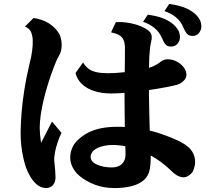

<svg xmlns="http://www.w3.org/2000/svg" viewBox="-20 -895 1040 968"><path d="M564 -783.2Q591.3 -785.2 616 -781.7Q640.6 -778.3 660.4 -772.7Q680.2 -767.1 690.9 -762.2Q719.7 -749.5 732.4 -737.5Q745.1 -725.6 745.1 -707Q745.1 -698.7 743.4 -691.7Q741.7 -684.6 740.2 -676.8Q738.3 -669.4 736.3 -654.1Q734.4 -638.7 732.9 -609.9Q732.4 -597.7 731.9 -583.5Q731.4 -569.3 731.4 -553.2Q733.9 -554.2 736.1 -554.9Q738.3 -555.7 740.2 -556.2Q752 -560.1 766.4 -567.9Q780.8 -575.7 789.1 -583Q794.9 -588.4 804.7 -592.3Q814.5 -596.2 825.2 -596.2Q836.4 -596.2 850.1 -593Q863.8 -589.8 878.9 -580.1Q898.9 -567.4 909.4 -551Q919.9 -534.7 919.9 -518.1Q919.9 -501.5 906.2 -487.8Q892.6 -474.1 873 -467.8Q853.5 -462.4 815.2 -455.1Q776.9 -447.8 731 -440.9V-418Q731.9 -372.6 732.7 -325.7Q733.4 -278.8 734.9 -236.8Q764.2 -229.5 791.5 -220.2Q818.8 -210.9 845.2 -200.2Q869.1 -190.4 890.4 -179.7Q911.6 -168.9 929.2 -153.8Q944.8 -140.6 954.3 -120.8Q963.9 -101.1 963.9 -77.1Q963.9 -68.8 961.2 -57.4Q958.5 -45.9 954.6 -36.1Q950.7 -26.4 945.8 -22Q925.8 -1 905.8 -1Q892.6 -1 877.2 -8.3Q861.8 -15.6 845.2 -32.2Q820.3 -56.6 793.5 -76.7Q766.6 -96.7 739.7 -111.3Q740.7 -69.8 734.6 -39.1Q728.5 -8.3 706.1 12.2Q682.1 33.7 643.3 43.5Q604.5 53.2 558.1 53.2Q502.4 53.2 457.5 35.9Q412.6 18.6 378.9 -9.8Q357.4 -28.8 345.7 -52.5Q334 -76.2 334 -100.1Q334 -124.5 343.5 -147.9Q353 -171.4 373 -189.9Q409.7 -224.6 458 -240.2Q506.3 -255.9 569.8 -255.9Q580.1 -255.9 590.1 -255.6Q600.1 -255.4 609.4 -254.9Q608.9 -292 608.4 -328.6Q607.9 -365.2 607.9 -394V-426.8Q571.3 -423.8 540 -423.8Q491.2 -423.8 453.4 -436.5Q415.5 -449.2 391.8 -472.4Q368.2 -495.6 360.8 -526.9L398.9 -580.1Q411.1 -559.6 427.2 -547.9Q443.4 -536.1 467 -531Q490.7 -525.9 525.9 -525.9Q544.9 -525.9 566.2 -527.3Q587.4 -528.8 608.9 -531.2Q609.4 -563 609.6 -593.5Q609.9 -624 609.9 -650.9Q609.9 -678.2 602.5 -694.1Q595.2 -710 579.8 -718.5Q564.5 -727.1 540 -731.9ZM148.9 -804.2Q193.4 -797.9 224.4 -778.6Q255.4 -759.3 273.9 -731.9Q281.7 -721.2 286.4 -704.3Q291 -687.5 291 -666Q291 -653.3 287.8 -639.9Q284.7 -626.5 276.9 -612.8Q269.5 -600.6 263.2 -585.7Q256.8 -570.8 251 -555.2Q235.8 -515.6 222.9 -474.4Q210 -433.1 200.4 -393.1Q190.9 -353 185.5 -316.7Q180.2 -280.3 180.2 -251Q180.2 -236.8 181.9 -216.8Q183.6 -196.8 187 -174.8L242.2 -282.2L290 -225.1Q279.8 -204.6 270.8 -178Q261.7 -151.4 256.8 -125.5Q252 -99.6 253.9 -81.1Q256.3 -57.6 258.1 -37.4Q259.8 -17.1 259.8 -2Q259.8 17.6 252.7 29.8Q245.6 42 234.9 47.6Q224.1 53.2 212.9 53.2Q200.2 53.2 186.8 47.9Q173.3 42.5 162.1 32.2Q145 16.6 131.3 -7.3Q117.7 -31.2 110.8 -50.8Q104.5 -69.3 98.1 -96.9Q91.8 -124.5 87.6 -158.7Q83.5 -192.9 84 -231Q84.5 -276.4 89.1 -331.5Q93.8 -386.7 103.5 -447.3Q113.3 -507.8 127.9 -568.8Q138.7 -610.8 142.3 -640.4Q146 -669.9 145 -692.9Q144.5 -712.9 137 -732.2Q129.4 -751.5 106 -761.2ZM448.2 -78.1Q455.6 -70.8 470.2 -64.5Q484.9 -58.1 503.9 -54.4Q522.9 -50.8 543 -50.8Q562 -50.8 578.4 -57.6Q594.7 -64.5 604.5 -81.1Q614.3 -97.7 612.8 -126Q612.3 -132.8 612.3 -140.9Q612.3 -148.9 611.8 -157.7Q595.2 -161.1 578.6 -162.6Q562 -164.1 544.9 -164.1Q526.9 -164.1 508.3 -160.4Q489.7 -156.7 474.9 -150.4Q460 -144 452.1 -136.2Q438.5 -122.6 437 -106.9Q436.5 -99.6 439 -92.3Q441.4 -85 448.2 -78.1ZM833 -875Q872.1 -870.1 902.3 -859.6Q932.6 -849.1 956.1 -831.1Q972.7 -818.4 983.9 -801Q995.1 -783.7 995.1 -761.2Q995.1 -743.7 983.2 -728.8Q971.2 -713.9 951.2 -713.9Q932.1 -713.9 922.9 -724.4Q913.6 -734.9 903.8 -757.8Q891.6 -788.1 866.5 -808.3Q841.3 -828.6 809.1 -838.9ZM725.1 -820.8Q764.2 -815.9 794.4 -805.4Q824.7 -794.9 848.1 -776.9Q864.7 -764.2 876 -746.8Q887.2 -729.5 887.2 -707Q887.2 -689.9 875.2 -675Q863.3 -660.2 842.8 -660.2Q824.2 -660.2 814.9 -670.4Q805.7 -680.7 795.9 -704.1Q783.2 -734.4 758.3 -754.4Q733.4 -774.4 701.2 -785.2Z"/></svg>

Font: BIZ UDMincho
Style: Bold
Weight: 700
Monospace: yes
Designer: TypeBank Co., Ltd.
Foundry: Morisawa Inc.
Version: Version 1.06